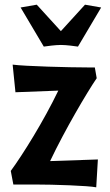

<svg xmlns="http://www.w3.org/2000/svg" viewBox="-20 -788 468 820"><path d="M385 -500H352C278 -500 85 -505 34 -512L46 -394L229 -401C166 -270 78 -129 26 -58L37 0H129C209 0 357 5 391 12L398 -107L194 -100C257 -233 352 -394 393 -454ZM167 -589C181 -591 216 -596 240 -596C264 -596 299 -591 313 -589L412 -756L343 -768L240 -655L137 -768L68 -756Z"/></svg>

Font: CantoraOne
Style: Regular
Weight: 400
Designer: Pablo Impallari, Rodrigo Fuenzalida
Foundry: Pablo Impallari
Version: Version 1.001